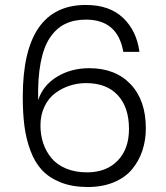

<svg xmlns="http://www.w3.org/2000/svg" viewBox="-20 -751 669 774"><path d="M542 -542H477.1Q454.6 -671.9 326.2 -671.9Q277.8 -671.9 242.2 -654.3Q206.5 -636.7 181.2 -598.9Q155.8 -561 143.8 -498Q131.8 -435.1 133.8 -347.2Q153.3 -407.2 210 -441.7Q266.6 -476.1 339.8 -476.1Q445.3 -476.1 506.6 -411.4Q567.9 -346.7 567.9 -233.9Q567.9 -185.1 553.7 -143.1Q539.6 -101.1 512 -68.1Q484.4 -35.2 438.7 -16.1Q393.1 2.9 334 2.9Q271.5 2.9 224.9 -15.6Q178.2 -34.2 149.2 -65.4Q120.1 -96.7 102.5 -144.3Q85 -191.9 78.4 -243.4Q71.8 -294.9 71.8 -360.8Q71.8 -731 326.2 -731Q421.9 -731 476.6 -678.5Q531.2 -626 542 -542ZM327.1 -416Q292.5 -416 260.5 -405.5Q228.5 -395 201.9 -375Q175.3 -355 159.2 -321.3Q143.1 -287.6 143.1 -245.1Q143.1 -206.5 154.5 -172.9Q166 -139.2 188.2 -112.8Q210.4 -86.4 247.1 -71.3Q283.7 -56.2 331.1 -56.2Q408.7 -56.2 454.3 -103.3Q500 -150.4 500 -231Q500 -318.4 454.8 -367.2Q409.7 -416 327.1 -416Z"/></svg>

Font: SVN-Poppins Light
Style: Regular
Weight: 300
Designer: Ninad Kale (Devanagari), Jonny Pinhorn (Latin)
Foundry: Indian Type Foundry
Version: Version 3.002 2017